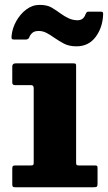

<svg xmlns="http://www.w3.org/2000/svg" viewBox="-20 -786 453 806"><path d="M111.5 -428.5H44Q31.5 -428.5 31.5 -439V-506.5Q31.5 -520 45.5 -520H287.5Q294.5 -520 297 -518.5Q299.5 -517 299.5 -510V-104Q299.5 -97 301.2 -94.2Q303 -91.5 310 -91.5H376Q384 -91.5 386.8 -90Q389.5 -88.5 389.5 -80V-14.5Q389.5 -4.5 386.2 -2.2Q383 0 373 0H44.5Q36.5 0 34 -2.2Q31.5 -4.5 31.5 -12.5V-77Q31.5 -86.5 34.2 -89Q37 -91.5 46 -91.5H109Q117 -91.5 119.2 -93.5Q121.5 -95.5 121.5 -103.5V-415.5Q121.5 -428.5 111.5 -428.5ZM301 -591.5Q269.5 -591.5 247.8 -603.2Q226 -615 208 -627.5Q190.5 -640 175 -648Q159.5 -656 142.5 -656Q124 -656 114.8 -647.2Q105.5 -638.5 102 -627Q97 -620 88 -620H39Q30.5 -620 29.2 -623.8Q28 -627.5 28.5 -635Q31.5 -667 48 -696.8Q64.5 -726.5 90 -746Q115.5 -765.5 146.5 -765.5Q178 -765.5 197.2 -754Q216.5 -742.5 234 -729.5Q250.5 -717.5 268.2 -709.2Q286 -701 305.5 -701Q330.5 -701 339 -726Q342 -731 343.5 -734Q345 -737 352 -737H403.5Q410 -737 411.5 -734.5Q413 -732 413 -726Q411 -670.5 381.5 -631Q352 -591.5 301 -591.5Z"/></svg>

Font: Besley* Heavy
Style: Regular
Weight: 800
Designer: Owen Earl
Foundry: indestructible type*
Version: Version 3.000; ttfautohint (v1.8.3)